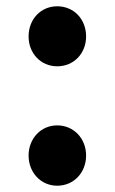

<svg xmlns="http://www.w3.org/2000/svg" viewBox="-20 -577 365 611"><path d="M162 -366C215 -366 254 -407 254 -461C254 -516 215 -557 162 -557C110 -557 71 -516 71 -461C71 -407 110 -366 162 -366ZM162 14C215 14 254 -28 254 -82C254 -136 215 -178 162 -178C110 -178 71 -136 71 -82C71 -28 110 14 162 14Z"/></svg>

Font: Source Han Sans SC Bold
Style: Regular
Weight: 700
Designer: Ryoko NISHIZUKA (kana & ideographs); Paul D. Hunt (Latin, Greek & Cyrillic); Wenlong ZHANG (bopomofo); Sandoll Communica
Foundry: Adobe Systems Incorporated
Version: Version 1.001;PS 1.001;hotconv 1.0.78;makeotf.lib2.5.61930